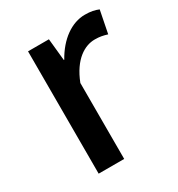

<svg xmlns="http://www.w3.org/2000/svg" viewBox="-141 -656 693 749"><g transform="rotate(-30 205.5 -282.0)"><path d="M87 0H202V-342C236 -430 290 -461 335 -461C358 -461 371 -458 391 -452L411 -553C394 -560 377 -564 350 -564C290 -564 232 -522 193 -452H191L181 -551H87Z"/></g></svg>

Font: GenYoGothic2 TW M
Style: Regular
Weight: 500
Version: Version 2.100;PS 2.1;hotconv 16.6.51;makeotf.lib2.5.65220 DE